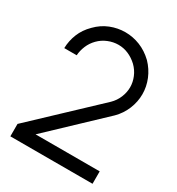

<svg xmlns="http://www.w3.org/2000/svg" viewBox="-173 -832 866 940"><g transform="rotate(30 259.5 -361.5)"><path d="M419.2 -658.1Q451 -625.3 467.7 -584.6Q484.3 -543.9 484.3 -501.5Q484.3 -459.1 467.7 -417.9Q451 -376.8 419.2 -344.9L129.3 -70.2H491.9V0H27.3V-70.2L369.2 -392.9Q391.9 -415.2 403.5 -443.7Q415.2 -472.2 415.2 -501Q415.2 -529.8 403.5 -557.8Q391.9 -585.9 369.2 -608.1Q346 -629.8 318.9 -641.4Q291.9 -653 262.6 -653Q233.3 -653 204.8 -641.4Q176.3 -629.8 155.1 -608.1Q134.3 -586.9 123.2 -560.4Q112.1 -533.8 110.1 -506.1H39.9Q40.9 -548 56.6 -586.9Q72.2 -625.8 105.1 -658.1Q136.9 -690.9 177.5 -707.1Q218.2 -723.2 261.1 -723.2Q304 -723.2 344.4 -707.1Q384.8 -690.9 419.2 -658.1Z"/></g></svg>

Font: Myanmar KatKuu
Style: Regular
Weight: 400
Designer: Khon Soe Zaw Thu
Foundry: MPUA
Version: Version 1.00 September 13, 2016, initial release